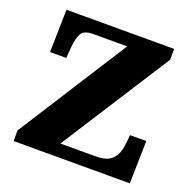

<svg xmlns="http://www.w3.org/2000/svg" viewBox="-126 -841 973 969"><g transform="rotate(20 360.5 -357.0)"><path d="M46 0V-57L421 -645H239Q190 -645 175.5 -619.5Q161 -594 157 -547L152 -485H65L70 -714H648V-656L272 -69H462Q511 -69 536 -86Q561 -103 571 -129Q581 -155 583 -182L588 -229H675L670 0Z"/></g></svg>

Font: Noto Serif Kannada Black
Style: Regular
Weight: 900
Version: Version 2.003